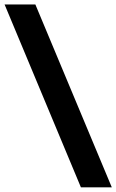

<svg xmlns="http://www.w3.org/2000/svg" viewBox="-25 -694 508 839"><path d="M463.5 124.5H328.5L-5 -674.5H129.5Z"/></svg>

Font: Anek Tamil Medium
Style: Bold
Weight: 700
Version: Version 1.003